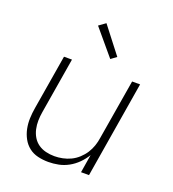

<svg xmlns="http://www.w3.org/2000/svg" viewBox="-138 -858 875 972"><g transform="rotate(20 300.0 -372.5)"><path d="M232 8Q203 8 175.5 1.5Q148 -5 127 -21.5Q106 -38 93 -62Q80 -86 74.5 -113Q69 -140 70 -168.5Q71 -197 76 -226L125 -520H168L118 -219Q114 -196 113.5 -172.5Q113 -149 118 -126.5Q123 -104 134.5 -85Q146 -66 164 -53.5Q182 -41 204.5 -35.5Q227 -30 251 -30Q272 -30 294.5 -34.5Q317 -39 338 -49Q359 -59 377 -75.5Q395 -92 407.5 -111.5Q420 -131 427.5 -153Q435 -175 438 -197L492 -520H535L449 0H406L422 -98Q407 -73 386 -52Q365 -31 339.5 -17Q314 -3 286.5 2.5Q259 8 232 8ZM349 -589 233 -727 269 -753 379 -611Z"/></g></svg>

Font: Iosevka SS04 XLt Ex
Style: Italic
Weight: 200
Width: 7
Italic angle: -9°
Monospace: yes
Designer: Belleve Invis
Foundry: Belleve Invis
Version: Version 19.0.0; ttfautohint (v1.8.4)